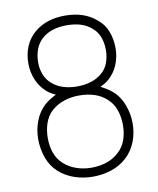

<svg xmlns="http://www.w3.org/2000/svg" viewBox="-87 -834 755 917"><g transform="rotate(-10 291.0 -375.5)"><path d="M141.5 -716.5Q199.5 -765.5 290.5 -765.5Q382 -765.5 439.5 -716.5Q472.5 -691 487.2 -653Q502 -615 502 -571Q502 -527.5 486 -489.8Q470 -452 439.5 -426Q430 -418 420 -412Q410 -406 399 -401Q415 -393 428.8 -384.2Q442.5 -375.5 454 -365.5Q488 -336 503.5 -292.5Q520 -249 520 -203Q520 -180.5 516 -158Q512 -135.5 503.8 -114.5Q495.5 -93.5 483 -75Q470.5 -56.5 454 -41.5Q422 -12.5 379.5 1.5Q337 15.5 290.5 15.5Q245 15.5 202.5 1.5Q160 -12.5 127 -41.5Q93.5 -72 78 -115.5Q62.5 -159 62.5 -207.5Q62.5 -252.5 78.8 -294.5Q95 -336.5 127 -365.5Q138.5 -375.5 152.5 -384.2Q166.5 -393 182.5 -401Q171.5 -406 161.2 -412Q151 -418 141.5 -426Q111.5 -452 95.2 -489.8Q79 -527.5 79 -571Q79 -615 94.5 -652.2Q110 -689.5 141.5 -716.5ZM172 -681Q149 -661.5 137.5 -632Q126 -602.5 126 -566.5Q126 -534.5 137.2 -506.8Q148.5 -479 171 -460.5Q193.5 -440.5 224.8 -431.2Q256 -422 290.5 -422Q325 -422 356.2 -431.2Q387.5 -440.5 410.5 -460.5Q433.5 -479 444.2 -508.2Q455 -537.5 455 -571Q455 -605.5 443.8 -634Q432.5 -662.5 409.5 -681Q367.5 -718.5 290.5 -718.5Q215.5 -718.5 172 -681ZM157.5 -332.5Q132 -309.5 120.2 -275.8Q108.5 -242 108.5 -203Q108.5 -164 120.2 -131Q132 -98 157.5 -75Q183 -52 217.2 -40Q251.5 -28 290.5 -28Q329.5 -28 364 -39.5Q398.5 -51 424 -75Q449.5 -98 461.2 -131Q473 -164 473 -203Q473 -242 461.2 -275.8Q449.5 -309.5 424 -332.5Q375.5 -378 290.5 -378Q251.5 -378 217.2 -366.5Q183 -355 157.5 -332.5Z"/></g></svg>

Font: Russisch Sans ExtraLight
Style: Regular
Weight: 200
Width: 4
Designer: Michael Sharanda (font) & Cristiano Sobral (main changes)
Foundry: Michael Sharanda
Version: Version 2.00;September 8, 2020;FontCreator 13.0.0.2681 64-bi